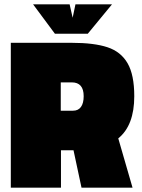

<svg xmlns="http://www.w3.org/2000/svg" viewBox="-20 -868 657 888"><path d="M30 -670H312Q415 -670 477 -649.5Q539 -629 570 -575.5Q601 -522 601 -423Q601 -288 527 -228L593 0H357L320 -173H262V0H30ZM318 -356Q342 -356 354.5 -373.5Q367 -391 367 -423Q367 -487 312 -487H261V-356ZM133 -848H302L316 -786L329 -848H498L386 -712H234Z"/></svg>

Font: Cairo Black
Style: Regular
Weight: 900
Designer: Mohamed Gaber, Accademia di Belle Arti di Urbino and others
Foundry: Kief Type Foundry, Accademia di Belle Arti di Urbino and others
Version: Version 3.011